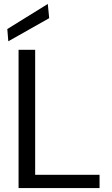

<svg xmlns="http://www.w3.org/2000/svg" viewBox="-20 -952 566 972"><path d="M74 0V-700H158V-67H484V0ZM22 -743 17 -805 222 -932 229 -860Z"/></svg>

Font: DM Sans 18pt
Style: Regular
Weight: 400
Designer: Colophon Foundry, Jonny Pinhorn
Foundry: Colophon Foundry
Version: Version 4.004;gftools[0.9.30]